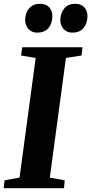

<svg xmlns="http://www.w3.org/2000/svg" viewBox="-30 -992 482 1012"><path d="M-10.5 0 -6 -41.5 73 -56 158 -686.5 81 -699.5 87 -743H404.5L400 -699.5L317.5 -686.5L232.5 -56L311 -41.5L307.5 0ZM165.5 -820Q137.5 -820 119.8 -839.5Q102 -859 102.5 -888Q103.5 -925.5 124.5 -948.8Q145.5 -972 180.5 -972Q213.5 -972 230 -953Q246.5 -934 246 -906Q245.5 -868.5 225.5 -844.2Q205.5 -820 165.5 -820ZM351 -820Q322.5 -820 305 -839.5Q287.5 -859 288 -888Q289 -925.5 310 -948.8Q331 -972 365.5 -972Q398 -972 414.8 -953Q431.5 -934 431 -906Q430.5 -868.5 410.2 -844.2Q390 -820 351 -820Z"/></svg>

Font: Merriweather 48pt ExtraBold
Style: Italic
Weight: 800
Italic angle: -7.8°
Version: Version 2.101